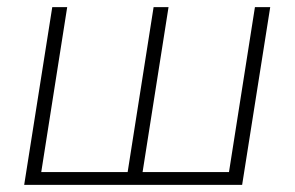

<svg xmlns="http://www.w3.org/2000/svg" viewBox="-20 -520 829 540"><path d="M48 0 127 -500H169L96 -36H339L412 -500H454L381 -36H624L697 -500H740L661 0Z"/></svg>

Font: Mulish ExtraLight
Style: Italic
Weight: 200
Italic angle: -9°
Designer: Vernon Adams
Foundry: Vernon Adams
Version: Version 3.603